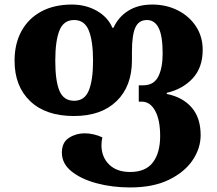

<svg xmlns="http://www.w3.org/2000/svg" viewBox="-20 -570 956 844"><path d="M552 254Q473 254 404.5 235.5Q336 217 294 183Q252 149 252 101Q252 56 283 36Q314 16 352 16Q372 16 393 21Q414 26 430 34Q426 51 426 68Q426 120 459.5 153Q493 186 552 186Q620 186 652 144Q684 102 684 28Q684 -43 662 -83Q640 -123 604 -123H590V-195H609Q656 -195 675.5 -233Q695 -271 695 -334Q695 -412 677.5 -447Q660 -482 626 -482Q590 -482 575 -449Q560 -416 560 -343V-305Q560 -191 492.5 -125.5Q425 -60 305 -60Q181 -60 112.5 -125.5Q44 -191 44 -303Q44 -378 74.5 -433.5Q105 -489 161.5 -519.5Q218 -550 296 -550Q357 -550 405.5 -522.5Q454 -495 474 -448H479Q500 -495 543.5 -522.5Q587 -550 649 -550Q711 -550 761.5 -524.5Q812 -499 841.5 -454Q871 -409 871 -351Q871 -273 827 -225.5Q783 -178 713 -162V-157Q783 -143 822.5 -97.5Q862 -52 862 24Q862 82 826.5 134.5Q791 187 722 220.5Q653 254 552 254ZM306 -127Q352 -127 370.5 -172.5Q389 -218 389 -303Q389 -389 370.5 -435.5Q352 -482 306 -482Q260 -482 241.5 -436.5Q223 -391 223 -303Q223 -214 241.5 -170.5Q260 -127 306 -127Z"/></svg>

Font: Noto Serif Georgian ExtraBold
Style: Regular
Weight: 800
Designer: Monotype Design Team, Akaki Razmadze
Foundry: Google LLC
Version: Version 2.003; ttfautohint (v1.8.4.7-5d5b)